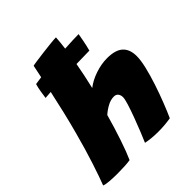

<svg xmlns="http://www.w3.org/2000/svg" viewBox="-242 -858 1001 1001"><g transform="rotate(-45 259.0 -357.0)"><path d="M146.5 2.5Q132 5 106.5 6.5Q81 8 53.5 8Q21 8 -6 5.8Q-33 3.5 -44.5 -1.5Q-28.5 -42 -3 -120Q22.5 -198 47.5 -291.5Q64 -352 79 -415.5Q94 -479 107 -539.5Q84.5 -538 66 -536.5Q69 -559 72.5 -580Q76 -601 82 -622.5Q99.5 -625.5 126 -629Q130 -647.5 133.5 -665Q137 -682.5 140.5 -699Q144.5 -700.5 168.8 -704Q193 -707.5 224.8 -711.5Q256.5 -715.5 285.2 -718.5Q314 -721.5 327.5 -721.5Q325.5 -687.5 320 -646Q352 -648 379 -649Q406 -650 423 -650Q421 -639 415.8 -610.2Q410.5 -581.5 402 -549.5Q368.5 -549.5 305 -547.5Q299 -514 291.5 -477.2Q284 -440.5 274.5 -401Q307 -426.5 352.2 -441.5Q397.5 -456.5 438.5 -456.5Q500 -456.5 528.2 -430.8Q556.5 -405 556.5 -354.5Q556.5 -324.5 545.8 -279Q535 -233.5 518.2 -182.8Q501.5 -132 483 -84.8Q464.5 -37.5 449 -3.5Q404 4 358 4Q307 4 267 -4.5Q276.5 -26 291 -62Q305.5 -98 320 -137Q334.5 -176 344.5 -208Q354.5 -240 354.5 -254Q354.5 -269 346.5 -279.5Q338.5 -290 322.5 -290Q299 -290 274.8 -277Q250.5 -264 230.5 -246Q210 -172 187 -104Q164 -36 146.5 2.5Z"/></g></svg>

Font: Grandstander Black
Style: Italic
Weight: 900
Italic angle: -15°
Designer: Tyler Finck
Foundry: Etcetera Type Co
Version: Version 1.200; ttfautohint (v1.8.3)